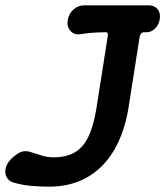

<svg xmlns="http://www.w3.org/2000/svg" viewBox="-48 -687 620 720"><path d="M136 13Q103 13 68.5 10Q34 7 1 -3Q-14 -8 -21.5 -20Q-29 -32 -28 -47.5Q-27 -63 -17 -78Q-6 -94 16.5 -109.5Q39 -125 63 -118Q83 -112 106 -104.5Q129 -97 153 -97Q199 -97 230.5 -114.5Q262 -132 282 -171.5Q302 -211 313 -277L356 -551Q357 -557 356 -561.5Q355 -566 349 -566Q327 -566 303 -564.5Q279 -563 255 -559Q230 -555 216 -571.5Q202 -588 206 -612Q210 -636 227.5 -651.5Q245 -667 269 -667H510Q531 -667 543 -652.5Q555 -638 551 -615Q548 -595 534.5 -581Q521 -567 503 -566H491Q485 -566 481.5 -561.5Q478 -557 476 -551L433 -277Q417 -185 377.5 -120Q338 -55 277 -21Q216 13 136 13Z"/></svg>

Font: Winky Sans Medium
Style: Italic
Weight: 500
Italic angle: -8.97852°
Designer: Simon Atzbach
Foundry: typofactur
Version: Version 1.205